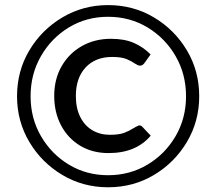

<svg xmlns="http://www.w3.org/2000/svg" viewBox="-20 -746 870 772"><path d="M416.5 -130.5Q351.5 -130.5 302.2 -160.2Q253 -190 225.5 -242Q198 -294 198 -360.5Q198 -428 227.8 -479.8Q257.5 -531.5 309.2 -560.8Q361 -590 426 -590Q481 -590 519.2 -573Q557.5 -556 585.5 -527L560 -491.5Q553 -482 542.5 -482Q535.5 -482 521.5 -491Q510 -499.5 489.5 -508.2Q469 -517 431 -517Q363.5 -517 324.2 -474.8Q285 -432.5 285 -360.5Q285 -310.5 302.8 -275.5Q320.5 -240.5 351.5 -222.2Q382.5 -204 421.5 -204Q458.5 -204 479 -211.8Q499.5 -219.5 515 -229.5Q526 -236.5 539 -242Q547.5 -242 553 -235.5L586 -200.5Q527 -130.5 416.5 -130.5ZM414.5 7Q314 7 230.8 -42.5Q147.5 -92 98 -175.2Q48.5 -258.5 48.5 -359Q48.5 -460.5 98 -543.5Q147.5 -626.5 230.8 -676Q314 -725.5 414.5 -725.5Q516 -725.5 599 -676Q682 -626.5 731.5 -543.5Q781 -460.5 781 -359Q781 -258.5 731.5 -175.2Q682 -92 599 -42.5Q516 7 414.5 7ZM414.5 -41.5Q502 -41.5 573 -84Q644 -126.5 686 -198.5Q728 -270.5 728 -359Q728 -448 686 -520.5Q644 -593 573 -635.8Q502 -678.5 414.5 -678.5Q327.5 -678.5 257 -635.8Q186.5 -593 144.8 -520.5Q103 -448 103 -359Q103 -270.5 144.8 -198.5Q186.5 -126.5 257 -84Q327.5 -41.5 414.5 -41.5Z"/></svg>

Font: Verano Sans Medium
Style: Regular
Weight: 500
Designer: Lukasz Dziedzic with Adam Twardoch and Botio Nikoltchev
Foundry: tyPoland Lukasz Dziedzic
Version: Version 3.001;December 28, 2019;FontCreator 12.0.0.2547 64-b